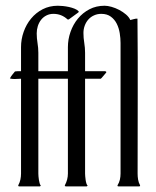

<svg xmlns="http://www.w3.org/2000/svg" viewBox="-20 -662 553 682"><path d="M468.3 -595.7Q469.7 -457 469.2 -320.6Q468.8 -184.1 468.8 -45.4Q468.8 -34.7 470.5 -24.2Q472.2 -13.7 477.5 -3.9V-1Q477.1 -1 476.1 -0.5Q475.1 0 474.6 0H400.4Q399.9 0 398.9 -0.5Q397.9 -1 397.5 -1V-3.9Q403.3 -13.2 405.8 -23.7Q408.2 -34.2 408.2 -45.4V-509.3Q408.2 -525.9 405.3 -544.2Q402.3 -562.5 394.8 -577.6Q387.2 -592.8 373.8 -602.8Q360.4 -612.8 339.8 -612.8Q325.7 -612.8 314 -607.4Q302.2 -602.1 293.9 -592.8Q285.6 -583.5 281 -571Q276.4 -558.6 276.4 -544.9Q276.4 -527.3 279.3 -509.8Q282.2 -492.2 282.2 -474.6V-409.2H353.5L357.4 -407.2V-404.3Q356.4 -403.3 353.5 -399.9Q350.6 -396.5 347.4 -392.6Q344.2 -388.7 341.3 -385.5Q338.4 -382.3 337.9 -382.3H282.2V-45.4Q282.2 -42.5 282.7 -35.9Q283.2 -29.3 284.2 -22.5Q285.2 -15.6 287.1 -9.8Q289.1 -3.9 291.5 -2.4L288.1 0H213.9Q213.4 0 212.2 -0.5Q210.9 -1 210.4 -1V-3.9Q221.2 -23.9 221.2 -45.4V-382.3H116.2V-45.4Q116.2 -41.5 116.7 -35.4Q117.2 -29.3 118.2 -22.9Q119.1 -16.6 120.8 -11Q122.6 -5.4 125 -2.4L122.1 0H47.9Q47.4 0 46.4 -0.5Q45.4 -1 44.9 -1V-3.9Q50.3 -13.7 52.5 -24.2Q54.7 -34.7 54.7 -45.4V-382.3Q48.8 -382.3 43 -381.8Q37.1 -381.3 31.2 -381.3Q22.5 -381.3 15.1 -383.3Q18.6 -390.1 23.4 -396.2Q28.3 -402.3 33.2 -408.2Q38.6 -409.2 43.9 -409.2Q49.3 -409.2 54.7 -409.2V-494.6Q54.7 -522.5 64 -548.8Q73.2 -575.2 90.3 -595.9Q107.4 -616.7 131.6 -629.2Q155.8 -641.6 185.5 -641.6Q192.9 -641.6 203.4 -640.6Q213.9 -639.6 224.9 -637.2Q235.8 -634.8 245.4 -630.9Q254.9 -627 259.8 -621.6L258.8 -618.2L224.1 -592.8H220.2Q198.7 -612.8 169.9 -612.8Q155.8 -612.8 144.5 -606.9Q133.3 -601.1 125.7 -591.3Q118.2 -581.5 114.3 -569.1Q110.4 -556.6 110.4 -543.5Q110.4 -526.4 113.3 -509Q116.2 -491.7 116.2 -474.6V-409.2H221.2V-494.6Q221.2 -522.5 230.5 -548.8Q239.7 -575.2 256.8 -595.9Q273.9 -616.7 297.9 -629.2Q321.8 -641.6 351.6 -641.6Q362.3 -641.6 376.2 -637.7Q390.1 -633.8 403.6 -626.7Q417 -619.6 427.7 -610.4Q438.5 -601.1 442.9 -590.8Q448.7 -592.3 455.6 -594.2Q462.4 -596.2 468.3 -595.7Z"/></svg>

Font: CAT Linz
Style: Regular
Weight: 400
Designer: Peter Wiegel
Foundry: Peter Wiegel
Version: Version 1.08